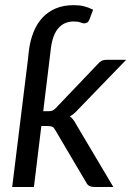

<svg xmlns="http://www.w3.org/2000/svg" viewBox="-20 -744 522 764"><path d="M176.5 -502 152 -301.5H173Q182.5 -301.5 189 -304.2Q195.5 -307 204 -316L368.5 -488.5Q375.5 -497 383.8 -501.5Q392 -506 404 -506H482L289 -306.5Q282 -298.5 274.2 -292Q266.5 -285.5 258 -281Q266 -275 271.8 -267.2Q277.5 -259.5 282.5 -250L431 0H354Q343.5 0 336 -3.8Q328.5 -7.5 323.5 -17L200.5 -225.5Q195 -236 188.8 -239.2Q182.5 -242.5 168.5 -242.5H144.5L115 0H28.5L90.5 -502L95 -542.5Q100 -583 113.5 -616.5Q127 -650 149 -673.8Q171 -697.5 202 -710.5Q233 -723.5 273.5 -723.5Q296 -723.5 313.5 -719.2Q331 -715 350.5 -705.5L336.5 -668Q332.5 -657.5 326.8 -654.2Q321 -651 315 -651Q309 -651 299.8 -654.8Q290.5 -658.5 273.5 -658.5Q235.5 -658.5 212.5 -632.2Q189.5 -606 182.5 -552Z"/></svg>

Font: Lato 2
Style: Italic
Weight: 400
Italic angle: -7°
Designer: Lukasz Dziedzic with Adam Twardoch and Botio Nikoltchev
Foundry: tyPoland Lukasz Dziedzic
Version: Version 2.015; 2015-08-06; http://www.latofonts.com/